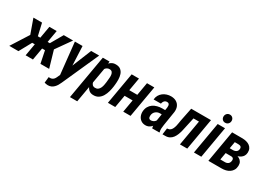

<svg xmlns="http://www.w3.org/2000/svg" viewBox="-39 -1648 3820 2777"><g transform="rotate(30 1870.5 -260.0)"><path d="M184.6 -204.1 68.8 -528.3H212.9L259.3 -326.7H347.7L310.1 -204.1ZM245.1 -221.2 123.5 0H-29.3L156.7 -292.5ZM457.5 -528.3 365.7 0H243.7L335.4 -528.3ZM731.9 -528.3 502.9 -204.1H373L377.9 -326.7H459.5L575.7 -528.3ZM491.2 0 444.3 -229.5 550.8 -294.9 636.7 0Z M845.7 -65.4 1033.2 -528.3H1167L894.5 80.1Q883.3 106.4 868.9 130.4Q854.5 154.3 835.4 173.6Q816.4 192.9 792 203.9Q767.6 214.8 736.3 214.8Q721.7 214.8 707.5 211.7Q693.4 208.5 679.7 205.1L690.4 106Q694.3 106 698.5 106.7Q702.6 107.4 706.5 107.4Q729.5 108.4 746.6 100.6Q763.7 92.8 775.6 78.4Q787.6 64 796.4 43.5ZM889.6 -528.3 907.2 -136.2 902.3 -0.5 819.3 13.7 761.7 -528.3Z M1331.1 -419.9 1222.7 203.1H1101.1L1228 -528.3H1339.8ZM1577.1 -283.7 1572.8 -245.6Q1567.4 -203.1 1554.9 -157.7Q1542.5 -112.3 1519.8 -73.5Q1497.1 -34.7 1460.9 -11.5Q1424.8 11.7 1372.6 9.8Q1328.6 8.3 1301.8 -16.1Q1274.9 -40.5 1261.5 -77.6Q1248 -114.7 1244.1 -155.8Q1240.2 -196.8 1242.7 -231L1250 -290Q1256.8 -328.6 1270.3 -371.8Q1283.7 -415 1306.9 -453.4Q1330.1 -491.7 1363.8 -515.9Q1397.5 -540 1444.3 -538.6Q1496.1 -537.6 1525.1 -512.9Q1554.2 -488.3 1566.9 -450Q1579.6 -411.6 1580.6 -367.4Q1581.5 -323.2 1577.1 -283.7ZM1450.2 -245.1 1454.1 -284.7Q1456.1 -303.2 1458 -328.1Q1460 -353 1456.5 -377Q1453.1 -400.9 1439.9 -416.7Q1426.8 -432.6 1399.4 -433.6Q1374.5 -434.6 1356.4 -423.8Q1338.4 -413.1 1325.9 -395.5Q1313.5 -377.9 1305.7 -356.7Q1297.9 -335.4 1294.4 -314.9L1278.8 -206.1Q1277.3 -181.6 1281.5 -156.2Q1285.6 -130.9 1300.5 -113.3Q1315.4 -95.7 1345.2 -94.2Q1375 -92.8 1394.5 -107.2Q1414.1 -121.6 1425.3 -145Q1436.5 -168.5 1442.1 -195.3Q1447.8 -222.2 1450.2 -245.1Z M1965.3 -312.5 1946.8 -208.5H1738.8L1756.3 -312.5ZM1832 -528.3 1740.2 0H1617.7L1709.5 -528.3ZM2087.9 -528.3 1996.1 0H1874L1965.8 -528.3Z M2354.5 -114.3 2395.5 -369.1Q2397.5 -385.7 2395.8 -401.9Q2394 -418 2384.8 -428.2Q2375.5 -438.5 2355 -439Q2334.5 -439.5 2320.8 -430.4Q2307.1 -421.4 2299.1 -406.2Q2291 -391.1 2288.1 -373L2166 -372.6Q2168.9 -411.6 2186.3 -442.4Q2203.6 -473.1 2231.4 -494.9Q2259.3 -516.6 2294.2 -527.8Q2329.1 -539.1 2366.2 -538.6Q2418 -537.6 2453.9 -516.1Q2489.7 -494.6 2506.3 -456.5Q2522.9 -418.5 2517.6 -366.7L2479 -125Q2474.6 -96.2 2472.4 -66.4Q2470.2 -36.6 2478 -8.8L2477.5 0L2357.4 0.5Q2349.6 -27.3 2350.3 -56.6Q2351.1 -85.9 2354.5 -114.3ZM2406.2 -322.3 2393.6 -244.1 2348.1 -244.6Q2327.1 -244.6 2309.1 -238.3Q2291 -231.9 2276.4 -219.7Q2261.7 -207.5 2252.7 -190.9Q2243.7 -174.3 2241.2 -153.3Q2239.3 -137.7 2241.5 -123.5Q2243.7 -109.4 2252.9 -100.1Q2262.2 -90.8 2280.3 -90.3Q2299.8 -90.3 2318.4 -98.6Q2336.9 -106.9 2349.9 -121.8Q2362.8 -136.7 2365.7 -156.7L2387.2 -105.5Q2379.4 -82 2366.7 -61Q2354 -40 2336.2 -23.9Q2318.4 -7.8 2296.6 1.7Q2274.9 11.2 2248 10.7Q2204.6 10.3 2174.1 -11Q2143.6 -32.2 2128.4 -66.9Q2113.3 -101.6 2115.2 -143.1Q2118.2 -189.9 2137.5 -223.9Q2156.7 -257.8 2188 -279.8Q2219.2 -301.8 2259 -312.3Q2298.8 -322.8 2342.3 -322.8Z M2941.9 -528.3 2923.3 -423.3H2715.8L2734.4 -528.3ZM3034.7 -528.3 2942.9 0H2820.8L2912.6 -528.3ZM2704.1 -528.3H2825.7L2767.6 -263.7Q2760.7 -230 2752.2 -193.4Q2743.7 -156.7 2730.2 -122.1Q2716.8 -87.4 2696.3 -59.6Q2675.8 -31.7 2645.3 -15.6Q2614.7 0.5 2572.3 0H2529.3L2543.9 -106.4L2558.1 -107.4Q2583 -109.9 2599.4 -124.8Q2615.7 -139.6 2626 -162.4Q2636.2 -185.1 2642.3 -210.4Q2648.4 -235.8 2651.9 -260.5Q2655.3 -285.2 2658.7 -303.2Z M3269 -528.3 3177.7 0H3054.7L3146.5 -528.3ZM3164.6 -664.1Q3165 -693.4 3183.6 -713.9Q3202.1 -734.4 3232.4 -734.9Q3261.2 -735.4 3280 -716.1Q3298.8 -696.8 3298.8 -667.5Q3298.8 -639.2 3280.3 -618.7Q3261.7 -598.1 3231.4 -597.7Q3202.6 -596.7 3183.8 -615.7Q3165 -634.8 3164.6 -664.1Z M3548.3 -222.2H3413.6L3427.7 -312L3528.3 -311.5Q3547.4 -312.5 3563.2 -318.4Q3579.1 -324.2 3590.3 -336.4Q3601.6 -348.6 3604.5 -369.1Q3606.9 -382.8 3604.7 -392.6Q3602.5 -402.3 3596.7 -409.4Q3590.8 -416.5 3581.3 -420.2Q3571.8 -423.8 3559.1 -424.3L3491.7 -424.8L3418 0H3295.9L3387.2 -528.3L3563 -527.8Q3597.2 -526.9 3627.9 -518.8Q3658.7 -510.7 3682.1 -493.9Q3705.6 -477.1 3718.8 -450.2Q3731.9 -423.3 3730 -385.3Q3728 -353 3714.1 -330.1Q3700.2 -307.1 3677.7 -292.2Q3655.3 -277.3 3628.4 -268.8Q3601.6 -260.3 3573.2 -257.3ZM3513.2 0H3338.9L3403.8 -103.5L3518.1 -103Q3538.1 -104 3553 -111.3Q3567.9 -118.7 3577.6 -132.1Q3587.4 -145.5 3590.3 -166Q3592.8 -182.6 3590.1 -194.6Q3587.4 -206.5 3577.6 -213.6Q3567.9 -220.7 3551.3 -221.7L3435.5 -222.2L3452.6 -312L3571.8 -311.5L3595.2 -275.9Q3628.4 -271.5 3655 -256.6Q3681.6 -241.7 3696 -216.3Q3710.4 -190.9 3709 -154.8Q3707.5 -112.8 3690.9 -83.5Q3674.3 -54.2 3647.2 -35.4Q3620.1 -16.6 3585.7 -8.1Q3551.3 0.5 3513.2 0Z"/></g></svg>

Font: Roboto Condensed SemiBold
Style: Italic
Weight: 600
Italic angle: -12°
Designer: Christian Robertson
Foundry: Google
Version: Version 3.008; 2023